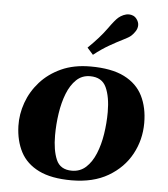

<svg xmlns="http://www.w3.org/2000/svg" viewBox="-53 -787 743 849"><g transform="rotate(5 318.0 -362.5)"><path d="M41 -205.6Q39.6 -257.8 57.9 -309.1Q76.2 -360.4 113.5 -402.3Q150.9 -444.3 206.5 -469.7Q262.2 -495.1 335.9 -495.1Q429.7 -495.1 486.3 -466.6Q543 -438 568.6 -386.5Q594.2 -335 594.2 -266.6Q594.2 -191.9 559.6 -128.2Q524.9 -64.5 458.3 -25.4Q391.6 13.7 295.4 13.7Q205.6 13.7 150.1 -13.7Q94.7 -41 68.8 -90.3Q43 -139.6 41 -205.6ZM293.5 -28.8Q330.1 -28.8 356 -52.5Q381.8 -76.2 397.9 -115.5Q414.1 -154.8 421.6 -203.1Q429.2 -251.5 429.2 -300.8Q429.2 -368.2 409.9 -410.2Q390.6 -452.1 337.9 -452.1Q302.2 -452.1 277.1 -428.2Q252 -404.3 236.3 -364.5Q220.7 -324.7 213.4 -275.9Q206.1 -227.1 206.1 -177.7Q206.1 -112.3 223.9 -70.6Q241.7 -28.8 293.5 -28.8ZM341.8 -547.4 315.4 -577.1Q367.7 -627.9 396.7 -668.7Q425.8 -709.5 439.5 -720.7Q448.7 -728.5 460.9 -733.9Q473.1 -739.3 485.4 -739.3Q494.6 -739.3 503.9 -735.4Q513.2 -731.4 520 -722.2Q529.8 -709 529.8 -695.3Q529.8 -681.2 521.7 -668.5Q513.7 -655.8 503.4 -646.5Q494.1 -638.2 469.2 -626Q444.3 -613.8 410.9 -594.7Q377.4 -575.7 341.8 -547.4Z"/></g></svg>

Font: Gelasio
Style: Bold Italic
Weight: 700
Italic angle: -8.5°
Designer: Eben Sorkin
Foundry: Eben Sorkin
Version: Version 1.008